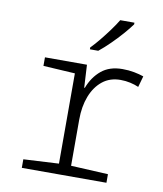

<svg xmlns="http://www.w3.org/2000/svg" viewBox="-85 -835 770 905"><g transform="rotate(10 300.0 -383.0)"><path d="M81 0V-41L250 -50V-482L98 -491V-532H299L305 -423H308Q328 -476 367 -508.5Q406 -541 468 -541Q498 -541 524 -536Q550 -531 570 -524L555 -471Q537 -479 514.5 -484Q492 -489 468 -489Q417 -489 381.5 -460.5Q346 -432 327 -383Q308 -334 308 -271V-50L486 -41V0ZM300 -615Q319 -634 341 -661Q363 -688 383.5 -716Q404 -744 417 -766H485V-758Q470 -737 445.5 -709Q421 -681 393 -653.5Q365 -626 340 -606H300Z"/></g></svg>

Font: Noto Sans Mono Light
Style: Regular
Weight: 300
Designer: Monotype Design Team
Foundry: Monotype Imaging Inc.
Version: Version 2.014; ttfautohint (v1.8.4.7-5d5b)